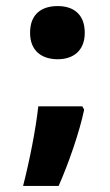

<svg xmlns="http://www.w3.org/2000/svg" viewBox="-20 -577 362 632"><path d="M79 -469C79 -409 118 -382 170 -382C220 -382 259 -409 259 -469C259 -531 221 -557 170 -557C117 -557 79 -531 79 -469ZM251 -227H106C98 -152 77 -47 56 35H173C205 -37 242 -143 257 -216Z"/></svg>

Font: Noto Sans Kannada UI SemiCondensed ExtraBold
Style: Regular
Weight: 800
Width: 4
Designer: Jelle Bosma - Monotype Design Team
Foundry: Monotype Imaging Inc.
Version: Version 2.005